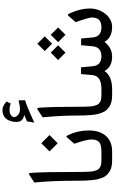

<svg xmlns="http://www.w3.org/2000/svg" viewBox="298 -1240 941 1578"><g transform="rotate(-90 769.0 -450.5)"><path d="M145.5 -269.5Q145.5 -240.2 146 -220.9Q146.5 -201.7 147.9 -181.6Q149.4 -161.6 152.3 -149.7Q155.3 -137.7 160.4 -126Q165.5 -114.3 172.4 -107.9Q179.2 -101.6 189.5 -96.4Q199.7 -91.3 212.9 -89.6Q226.1 -87.9 243.2 -87.9H257.3Q269 -87.9 269 -49.8V-37.6Q269 0 257.3 0H240.7Q212.4 0 189.5 -4.9Q166.5 -9.8 149.7 -20.5Q132.8 -31.2 120.1 -44.4Q107.4 -57.6 99.1 -77.9Q90.8 -98.1 85.7 -118.4Q80.6 -138.7 77.9 -167.7Q75.2 -196.8 74.2 -222.7Q73.2 -248.5 73.2 -284.7Q73.2 -491.7 58.6 -639.2L123 -681.6Q136.2 -690.4 137.7 -667.5Q145.5 -563 145.5 -269.5Z M252 0Q225.1 0 225.1 -37.6V-49.8Q225.1 -87.9 252 -87.9H312Q369.6 -87.9 390.9 -106.9Q412.1 -126 412.1 -168.9Q412.1 -212.4 377 -310.5L431.2 -373Q438.5 -381.8 448.2 -360.8Q486.3 -282.2 486.3 -192.4Q486.3 -102.5 441.4 -51.3Q396.5 0 313.5 0ZM381.3 -582 448.7 -514.6 381.3 -447.3 314 -514.6Z M551.3 -639.6 561 -699.7Q587.4 -710.9 613.8 -722.7Q594.2 -726.6 582 -733.6Q569.8 -740.7 563 -753.7Q556.2 -766.6 556.2 -785.6Q556.2 -798.8 558.3 -812.5Q560.5 -826.2 566.9 -842.8Q573.2 -859.4 583.3 -871.8Q593.3 -884.3 611.3 -892.8Q629.4 -901.4 652.3 -901.4Q688.5 -901.4 724.1 -867.7L708.5 -834Q677.2 -843.3 654.8 -843.3Q630.4 -843.3 613.5 -832.3Q596.7 -821.3 596.7 -806.2Q596.7 -788.1 614.3 -772.7Q631.8 -757.3 662.1 -757.3Q685.1 -757.3 710.4 -764.2Q714.4 -765.1 717 -765.9Q719.7 -766.6 724.4 -767.3Q729 -768.1 731.7 -767.3Q734.4 -766.6 734.4 -764.2V-714.8Q715.8 -710 689 -699.7Q662.1 -689.5 627.7 -674.3Q593.3 -659.2 551.3 -639.6ZM681.2 -269.5Q681.2 -240.2 681.6 -220.9Q682.1 -201.7 683.6 -181.6Q685.1 -161.6 688 -149.7Q690.9 -137.7 696 -126Q701.2 -114.3 708 -107.9Q714.8 -101.6 725.1 -96.4Q735.4 -91.3 748.5 -89.6Q761.7 -87.9 778.8 -87.9H793Q804.7 -87.9 804.7 -49.8V-37.6Q804.7 0 793 0H776.4Q748 0 725.1 -4.9Q702.1 -9.8 685.3 -20.5Q668.5 -31.2 655.8 -44.4Q643.1 -57.6 634.8 -77.9Q626.5 -98.1 621.3 -118.4Q616.2 -138.7 613.5 -167.7Q610.8 -196.8 609.9 -222.7Q608.9 -248.5 608.9 -284.7Q608.9 -423.3 594.2 -570.8L658.7 -613.3Q671.9 -622.1 673.3 -599.1Q681.2 -494.6 681.2 -269.5Z M1199.2 -614.3 1259.8 -553.7 1199.2 -493.2 1138.7 -553.7ZM1272.5 -504.4 1333 -443.8 1272.5 -383.3 1211.9 -443.8ZM1126 -504.4 1186.5 -443.8 1126 -383.3 1065.4 -443.8ZM1334 -87.9Q1415 -87.9 1415 -165.5Q1415 -191.9 1376.5 -299.3L1429.7 -360.8Q1438 -370.6 1448.2 -349.6Q1488.8 -261.2 1488.8 -183.1Q1488.8 -137.2 1469.7 -95.5Q1450.7 -53.7 1415.5 -26.9Q1380.4 0 1338.4 0Q1249 0 1214.4 -63Q1167 0 1092.3 0Q1008.8 0 974.6 -63Q933.6 0 825.2 0H787.6Q760.7 0 760.7 -37.6V-49.8Q760.7 -87.9 787.6 -87.9H827.6Q934.6 -87.9 941.4 -162.1L949.7 -255.4H1005.4L1013.7 -163.1Q1020 -87.9 1094.7 -87.9Q1171.9 -87.9 1178.2 -161.6L1187 -254.9H1242.2L1250.5 -161.1Q1256.8 -87.9 1334 -87.9Z"/></g></svg>

Font: Sahel FD
Style: FD
Weight: 400
Foundry: Saber Rastikerdar (saber.rastikerdar@gmail.com)
Version: Version 3.3.1